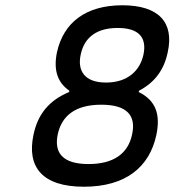

<svg xmlns="http://www.w3.org/2000/svg" viewBox="-20 -699 662 728"><path d="M364 -302C464 -302 496 -259 481 -190C466 -116 410 -77 316 -77C219 -77 184 -118 199 -190C214 -258 263 -302 364 -302ZM107 -188C81 -66 140 9 298 9C456 9 547 -65 573 -188C589 -265 571 -318 506 -350L507 -355C566 -386 602 -433 616 -501C641 -614 582 -679 444 -679C306 -679 221 -614 196 -501C182 -433 198 -386 243 -355L242 -350C165 -318 123 -265 107 -188ZM286 -492C300 -560 350 -593 426 -593C503 -593 538 -560 524 -492C511 -432 465 -386 382 -386C299 -386 273 -432 286 -492Z"/></svg>

Font: LT Wave Mono
Style: Italic
Weight: 400
Designer: Daniel Lyons
Version: Version 2.5 (Glyphs App)